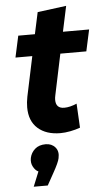

<svg xmlns="http://www.w3.org/2000/svg" viewBox="-62 -700 567 1023"><g transform="rotate(-5 221.5 -188.5)"><path d="M39 -410 64 -525H153L178 -641L332 -661L303 -525H443L418 -410H279L233 -191Q230 -178 230 -167Q230 -121 275 -121Q305 -121 342 -137L349 -8Q325 1 296 6.5Q267 12 243 12Q167 12 122.5 -27.5Q78 -67 78 -140Q78 -167 84 -197L129 -410ZM221 144Q217 166 186 221L151 284H76L108 205Q93 199 81 178Q69 157 74 130Q80 102 101.5 83Q123 64 159 64Q191 64 210 86Q229 108 221 144Z"/></g></svg>

Font: Radio Canada
Style: Bold Italic
Weight: 700
Italic angle: -12°
Designer: Charles Daoud, Etienne Aubert Bonn, Alexandre Saumier Demers, Jacques Le Bailly
Foundry: Radio-Canada
Version: Version 2.104; ttfautohint (v1.8.4.7-5d5b);gftools[0.9.28.de